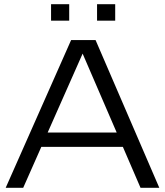

<svg xmlns="http://www.w3.org/2000/svg" viewBox="-20 -890 782 910"><path d="M440 -792H526V-870H440ZM222 -792H308V-870H222ZM7 0H90L175.9 -194H562.3L646 0H735L433 -700H317ZM206 -262 371.6 -635.9 533 -262Z"/></svg>

Font: Resamitz
Style: Bold
Weight: 700
Designer: gluk
Foundry: gluk
Version: Version 0.047